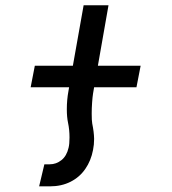

<svg xmlns="http://www.w3.org/2000/svg" viewBox="-20 -526 640 714"><path d="M145 85H165Q189 85 208.5 69.5Q228 54 235 23.5Q238.5 9.5 238.5 -14.5Q238.5 -43.5 233 -69.5Q228.5 -90.5 228.5 -120Q228.5 -154.5 234.5 -187L237 -201.5H94L109.5 -281.5H251L291 -506.5H383.5L344 -281.5H503L487.5 -201.5H330L326 -178Q324 -165.5 322.5 -144.5Q321 -123.5 321 -103.5Q321 -77 323 -66.5Q329.5 -35 330 -9.5Q330 12 326 31.5Q318.5 71.5 297.2 102.2Q276 133 242.2 150Q208.5 167 165.5 167H125.5Z"/></svg>

Font: JuliaMono SemiBold
Style: Italic
Weight: 600
Italic angle: -9°
Monospace: yes
Designer: cormullion
Foundry: corm
Version: Version 0.056; ttfautohint (v1.8.4)